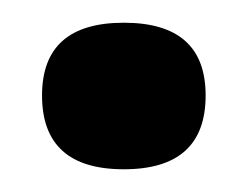

<svg xmlns="http://www.w3.org/2000/svg" viewBox="-20 -137 218 169"><path d="M89 12Q17 12 17 -53Q17 -117 89 -117Q161 -117 161 -53Q161 12 89 12Z"/></svg>

Font: Bricolage Grotesque 96pt Medium
Style: Regular
Weight: 500
Designer: Mathieu Triay
Foundry: Atelier Triay
Version: Version 1.001; ttfautohint (v1.8.4.7-5d5b);gftools[0.9.33.de